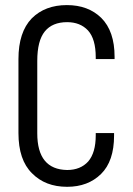

<svg xmlns="http://www.w3.org/2000/svg" viewBox="-20 -719 518 747"><path d="M51.8 -201.2V-489.3Q51.8 -593.8 103.5 -647.5Q155.3 -699.2 240.2 -699.2Q323.2 -699.2 374 -649.4Q425.8 -597.7 425.8 -498V-489.3H352.5V-496.1Q352.5 -567.4 322.3 -600.6Q292 -632.8 241.2 -632.8Q183.6 -632.8 154.3 -596.7Q125 -560.5 125 -482.4V-200.2Q125 -59.6 241.2 -57.6Q293 -57.6 323.2 -90.8Q352.5 -125 352.5 -192.4V-201.2H423.8V-191.4Q423.8 -91.8 373 -42Q322.3 7.8 241.2 7.8Q156.2 7.8 104.5 -44.9Q51.8 -96.7 51.8 -201.2Z"/></svg>

Font: Dinish Condensed
Style: Regular
Weight: 400
Width: 3
Designer: Bert Driehuis
Foundry: Playbeing
Version: Version 3.006; git-39231f3c-release